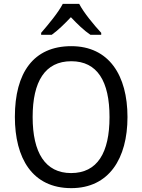

<svg xmlns="http://www.w3.org/2000/svg" viewBox="-20 -964 736 994"><path d="M390 -944H305C282 -899 230 -837 193 -794V-784H248C279 -806 313 -839 347 -875C381 -839 415 -806 448 -784H504V-794C467 -834 413 -899 390 -944ZM640 -358C640 -574 544 -725 349 -725C153 -725 57 -587 57 -359C57 -145 147 10 349 10C544 10 640 -143 640 -358ZM149 -358C149 -542 213 -647 349 -647C484 -647 547 -543 547 -358C547 -173 484 -68 348 -68C214 -68 149 -174 149 -358Z"/></svg>

Font: Noto Sans Gurmukhi UI SemiCondensed
Style: Regular
Weight: 400
Width: 4
Designer: Jelle Bosma - Monotype Design Team
Foundry: Monotype Imaging Inc.
Version: Version 2.004